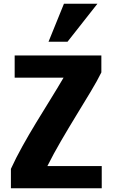

<svg xmlns="http://www.w3.org/2000/svg" viewBox="-20 -993 600 1021"><path d="M339 -771 498 -973H320L238 -771ZM521 8V-110H232Q264 -174 304.5 -243.5Q345 -313 386 -380Q427 -447 462.5 -506Q498 -565 519 -608V-698H58V-580H318Q287 -527 249.5 -466.5Q212 -406 173 -342Q134 -278 99 -215Q64 -152 38 -95V8Z"/></svg>

Font: Repo Bold
Style: Bold
Weight: 700
Designer: Stefan Peev
Foundry: Context Ltd
Version: Version 1.502